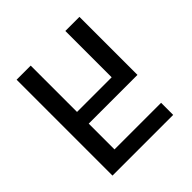

<svg xmlns="http://www.w3.org/2000/svg" viewBox="-188 -863 1011 1011"><g transform="rotate(-45 318.0 -357.0)"><path d="M83 -714H188V-369H446V-714H551V-282H188V-90H535V0H83Z"/></g></svg>

Font: Noto Sans Georgian SemiCondensed Medium
Style: Regular
Weight: 500
Width: 4
Designer: Monotype Design Team, Akaki Razmadze
Foundry: Google LLC
Version: Version 2.005; ttfautohint (v1.8.4.7-5d5b)